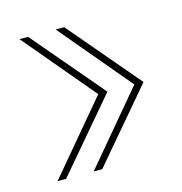

<svg xmlns="http://www.w3.org/2000/svg" viewBox="-77 -602 571 602"><g transform="rotate(-15 208.5 -300.5)"><path d="M38.1 -70.3 231.9 -300.8 38.1 -531.2H65.9L261.7 -300.8L65.9 -70.3ZM155.3 -70.3 349.1 -300.8 155.3 -531.2H183.1L378.9 -300.8L183.1 -70.3Z"/></g></svg>

Font: Inter 24pt Thin
Style: Regular
Weight: 250
Designer: Rasmus Andersson
Foundry: rsms
Version: Version 4.001;git-66647c0bb